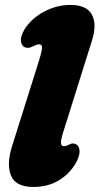

<svg xmlns="http://www.w3.org/2000/svg" viewBox="-20 -747 404 780"><path d="M354 -583.5 236.5 -209Q226 -174.5 228 -163.8Q230 -153 240 -153Q248.5 -153 260.5 -159.5Q275 -168 287.5 -161.5Q299.5 -157 302.8 -138.5Q306 -120 291 -90Q266.5 -44 221.5 -15.8Q176.5 12.5 116 12.5Q43.5 12.5 24.8 -33.5Q6 -79.5 28.5 -151.5L140 -505.5Q151 -541.5 150.8 -554.2Q150.5 -567 138 -567Q130 -567 113.5 -558.5Q95.5 -549 82 -554.5Q68.5 -559 65.2 -578Q62 -597 78 -625Q105.5 -671 157.8 -699Q210 -727 266.5 -727Q331.5 -727 353 -688Q374.5 -649 354 -583.5Z"/></svg>

Font: Fraunces 72pt S100 Black
Style: Italic
Weight: 900
Italic angle: -16°
Version: Version 1.000; ttfautohint (v1.8.3)